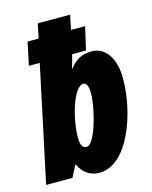

<svg xmlns="http://www.w3.org/2000/svg" viewBox="-129 -836 732 922"><g transform="rotate(-15 237.5 -375.0)"><path d="M250 10C393 10 476 -226 476 -399C476 -500 431 -563 364 -563C320 -563 287 -550 253 -507H251C259 -530 264 -551 270 -574H339L365 -688H295L310 -760H149L134 -688H79L55 -574H109L-13 0H118L147 -57H150C171 -14 204 10 250 10ZM223 -126C203 -126 193 -143 193 -179C193 -273 236 -423 285 -423C301 -423 309 -405 309 -369C309 -293 264 -126 223 -126Z"/></g></svg>

Font: Noto Sans UI Condensed Black
Style: Italic
Weight: 900
Width: 3
Italic angle: -192°
Designer: Monotype Design Team
Foundry: Monotype Imaging Inc.
Version: Version 1.901